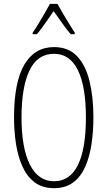

<svg xmlns="http://www.w3.org/2000/svg" viewBox="-20 -969 559 999"><path d="M466 -358Q466 -285 456 -218.5Q446 -152 423 -100.5Q400 -49 360.5 -19.5Q321 10 261 10Q200 10 160 -20.5Q120 -51 96.5 -103.5Q73 -156 63 -221.5Q53 -287 53 -358Q53 -541 106.5 -632.5Q160 -724 261 -724Q336 -724 381 -676.5Q426 -629 446 -546Q466 -463 466 -358ZM92 -358Q92 -199 135.5 -112.5Q179 -26 261 -26Q344 -26 385.5 -110.5Q427 -195 427 -358Q427 -518 385.5 -603.5Q344 -689 261 -689Q175 -689 133.5 -602.5Q92 -516 92 -358ZM279 -949Q292 -925 310 -894.5Q328 -864 344.5 -837.5Q361 -811 369 -799V-791H348Q327 -815 303.5 -848.5Q280 -882 259 -911Q240 -884 216 -849Q192 -814 172 -791H150V-799Q162 -816 178.5 -843Q195 -870 211.5 -898.5Q228 -927 240 -949Z"/></svg>

Font: Noto Sans Lao Looped ExtraCondensed ExtraLight
Style: Regular
Weight: 200
Width: 2
Designer: Mark Frömberg, Ben Mitchell
Foundry: The Fontpad Ltd
Version: Version 1.002; ttfautohint (v1.8.4.7-5d5b)